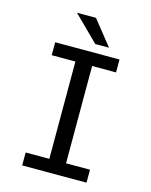

<svg xmlns="http://www.w3.org/2000/svg" viewBox="-130 -971 829 1054"><g transform="rotate(15 285.0 -444.0)"><path d="M393.5 -747.5H315.5L174 -887.5H282ZM466 -626.5H330V-73.5H466V0H100.5V-73.5H235V-626.5H100.5V-700H466Z"/></g></svg>

Font: League Mono Narrow
Style: Regular
Weight: 400
Width: 3
Designer: Tyler Finck
Foundry: The League of Moveable Type / Tyler Finck
Version: Version 2.210